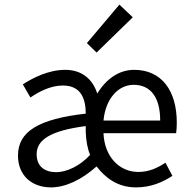

<svg xmlns="http://www.w3.org/2000/svg" viewBox="-20 -801 825 833"><path d="M201 12C263 12 333 -20 399 -79C436 -31 489 12 570 12C636 12 686 -11 728 -38L698 -95C662 -72 627 -55 580 -55C497 -55 433 -122 429 -223H744C746 -235 747 -251 747 -269C747 -408 681 -498 562 -498C496 -498 440 -458 402 -395C382 -458 335 -498 263 -498C191 -498 124 -464 79 -435L112 -378C150 -404 200 -430 253 -430C333 -430 352 -370 352 -308C150 -285 58 -232 58 -126C58 -39 119 12 201 12ZM224 -54C176 -54 139 -77 139 -132C139 -194 198 -234 352 -254V-229C353 -192 360 -154 371 -129C327 -81 269 -54 224 -54ZM429 -278C438 -373 493 -433 560 -433C634 -433 675 -378 675 -278ZM399 -573 556 -726 498 -781 357 -614Z"/></svg>

Font: Giro Sans Regular
Style: Regular
Weight: 400
Designer: Paul D. Hunt
Foundry: Adobe Systems Incorporated
Version: Version 1.000;PS 1.0;hotconv 1.0.88;makeotf.lib2.5.647800